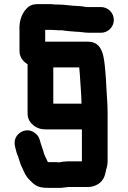

<svg xmlns="http://www.w3.org/2000/svg" viewBox="-20 -662 619 926"><path d="M467 -628H397C383 -631 368 -633 353 -633C347 -634 341 -634 335 -634C309 -636 289 -640 261 -640H249C240 -641 232 -642 225 -642H159C142 -642 128 -638 116 -628C88 -605 71 -564 74 -515V-417C74 -390 87 -368 113 -352V-114C113 -98 118 -84 127 -72C144 -51 167 -38 200 -38H375V116H315C303 116 292 117 283 118L266 121H262C255 120 249 120 242 120H212L210 118C204 103 192 85 189 67L183 49C180 40 177 32 174 21C169 -1 160 -14 142 -25C108 -45 73 -27 58 -2C43 25 54 48 60 74C72 101 75 126 89 151C98 172 106 190 122 205L132 215C153 237 174 244 211 244H255C265 245 275 244 284 243L301 241C304 240 309 240 315 240H403C422 240 438 235 453 226C478 210 486 189 492 157C492 154 492 153 493 153C497 140 499 128 499 117V-120C499 -159 495 -202 493 -240L491 -280C490 -293 489 -306 488 -317C482 -384 478 -461 404 -461H198V-518H225C237 -518 249 -516 264 -516H279C301 -512 324 -511 347 -509C369 -509 387 -504 411 -504H467C501 -504 529 -532 529 -566C529 -600 501 -628 467 -628ZM237 -337H362C364 -317 366 -295 367 -273C369 -237 373 -199 373 -162H246C240 -162 237 -162 237 -163Z"/></svg>

Font: Electronic
Style: Thk
Weight: 900
Version: Version 1.011